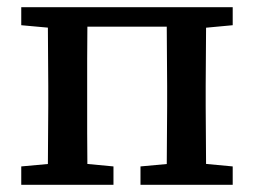

<svg xmlns="http://www.w3.org/2000/svg" viewBox="-20 -513 705 533"><path d="M112 0Q113 -30 113 -67.5Q113 -105 113.5 -144Q114 -183 114 -218V-275Q114 -310 113.5 -349Q113 -388 113 -426Q113 -464 112 -493H223Q223 -464 222.5 -426Q222 -388 222 -349Q222 -310 222 -275V-218Q222 -183 222 -144Q222 -105 222.5 -67.5Q223 -30 223 0ZM442 0Q443 -30 443 -67.5Q443 -105 443.5 -144Q444 -183 444 -218V-275Q444 -310 443.5 -349Q443 -388 443 -426Q443 -464 442 -493H553Q552 -464 552 -426Q552 -388 551.5 -349Q551 -310 551 -275V-218Q551 -183 551.5 -144Q552 -105 552 -67.5Q552 -30 553 0ZM39 0V-51L149 -61H189L295 -51V0ZM370 0V-51L479 -61H519L626 -51V0ZM39 -443V-493H164V-433H149ZM501 -433V-493H626V-443L519 -433ZM188 -439V-493H477V-439Z"/></svg>

Font: Source Serif 4 Medium
Style: Regular
Weight: 500
Designer: Frank Grießhammer
Foundry: Adobe Systems Incorporated
Version: Version 4.004;hotconv 1.0.116;makeotfexe 2.5.65601